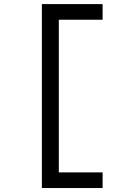

<svg xmlns="http://www.w3.org/2000/svg" viewBox="-20 -818 626 942"><path d="M185.5 104.5H483.4V27.8H268.6V-721.2H483.4V-797.9H185.5Z"/></svg>

Font: Cascadia Code SemiLight
Style: Regular
Weight: 350
Monospace: yes
Designer: Aaron Bell
Foundry: Saja Typeworks
Version: Version 2404.023